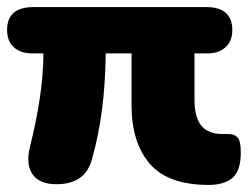

<svg xmlns="http://www.w3.org/2000/svg" viewBox="-26 -512 702 543"><path d="M134 9Q86 9 66.5 -18.5Q47 -46 58 -94Q76 -165 86 -230.5Q96 -296 97 -361H65Q32 -361 13 -378.5Q-6 -396 -6 -427Q-6 -492 69 -492H557Q631 -492 631 -427Q631 -396 612 -378.5Q593 -361 561 -361H524V-231Q524 -180 543.5 -156.5Q563 -133 603 -133Q608 -133 612.5 -133Q617 -133 621 -133Q637 -133 646 -123Q655 -113 655 -81Q655 -29 631.5 -9Q608 11 564 11Q449 11 397.5 -49Q346 -109 346 -214V-361H273Q272 -275 262.5 -202Q253 -129 235 -65Q225 -26 199.5 -8.5Q174 9 134 9Z"/></svg>

Font: Chiron GoRound TC H
Style: Regular
Weight: 900
Designer: Ryoko NISHIZUKA 西塚涼子 (kana, bopomofo & ideographs); Paul D. Hunt (Latin, Greek & Cyrillic); Sandoll Communications 산돌커뮤니
Foundry: Adobe
Version: Version 1.000;hotconv 1.1.1;makeotfexe 2.6.0